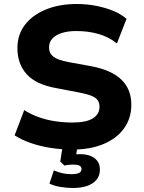

<svg xmlns="http://www.w3.org/2000/svg" viewBox="-20 -736 717 959"><path d="M342 11Q285 11 231.5 2.5Q178 -6 132.5 -22Q87 -38 53 -60L101 -186Q134 -165 173 -151Q212 -137 255 -130.5Q298 -124 342 -124Q411 -124 444 -145Q477 -166 477 -202Q477 -223 467 -236.5Q457 -250 434.5 -258.5Q412 -267 375 -274L260 -296Q160 -314 113.5 -365Q67 -416 67 -496Q67 -563 104.5 -612Q142 -661 209 -688.5Q276 -716 363 -716Q413 -716 459.5 -707Q506 -698 545 -682Q584 -666 612 -642L564 -519Q523 -552 471.5 -566.5Q420 -581 361 -581Q320 -581 289.5 -571.5Q259 -562 242 -544Q225 -526 225 -499Q225 -470 246.5 -453Q268 -436 322 -426L437 -405Q537 -386 586.5 -338Q636 -290 636 -213Q636 -146 600 -95.5Q564 -45 498 -17Q432 11 342 11ZM344 203Q313 203 281 197.5Q249 192 227 181L249 115Q267 123 289 128.5Q311 134 336 134Q362 134 374.5 128Q387 122 387 108Q387 96 376.5 91Q366 86 347 86Q338 86 325.5 87Q313 88 302 91L281 71L295 -20H369L357 61L322 43Q334 38 350 36Q366 34 381 34Q408 34 430 42Q452 50 465.5 67Q479 84 479 111Q479 142 461.5 162.5Q444 183 414 193Q384 203 344 203Z"/></svg>

Font: Nunito Sans 9pt ExtraBold
Style: Regular
Weight: 800
Version: Version 3.101;gftools[0.9.27]